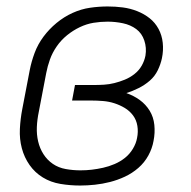

<svg xmlns="http://www.w3.org/2000/svg" viewBox="-20 -562 590 594"><path d="M228 12Q197 12 167 7Q137 2 112.5 -13Q88 -28 71.5 -51.5Q55 -75 47.5 -103.5Q40 -132 41.5 -163Q43 -194 49 -225L72 -345Q77 -371 87 -398Q97 -425 114.5 -448.5Q132 -472 155 -491Q178 -510 204.5 -522Q231 -534 258.5 -538Q286 -542 313 -542Q337 -542 360 -539Q383 -536 404.5 -527.5Q426 -519 443 -505.5Q460 -492 470.5 -472.5Q481 -453 483.5 -429.5Q486 -406 481 -382Q477 -363 468 -344.5Q459 -326 443.5 -312.5Q428 -299 409 -289.5Q390 -280 371 -274Q394 -266 412.5 -252.5Q431 -239 443 -219.5Q455 -200 457.5 -175.5Q460 -151 455 -126Q451 -103 439 -81Q427 -59 408 -42.5Q389 -26 366.5 -15.5Q344 -5 320.5 1Q297 7 273.5 9.5Q250 12 228 12ZM229 -35Q247 -35 264 -37Q281 -39 299 -43Q317 -47 334.5 -54.5Q352 -62 366.5 -73.5Q381 -85 391 -101.5Q401 -118 404 -135Q408 -154 405 -172.5Q402 -191 391.5 -205Q381 -219 366 -228Q351 -237 334 -242.5Q317 -248 298.5 -249.5Q280 -251 261 -251H203L212 -299H270Q286 -299 302 -300Q318 -301 334 -305Q350 -309 366 -315.5Q382 -322 396 -333Q410 -344 418.5 -359Q427 -374 430 -390Q434 -414 426.5 -436.5Q419 -459 401.5 -472Q384 -485 360.5 -490Q337 -495 313 -495Q291 -495 269.5 -491.5Q248 -488 227 -478Q206 -468 187.5 -453Q169 -438 155.5 -418.5Q142 -399 134.5 -378Q127 -357 123 -336L100 -216Q95 -192 94 -169Q93 -146 98 -124.5Q103 -103 114.5 -85Q126 -67 143.5 -55Q161 -43 183.5 -39Q206 -35 229 -35Z"/></svg>

Font: Lode Dark
Style: Italic
Weight: 400
Italic angle: -11°
Monospace: yes
Designer: Belleve Invis
Foundry: Belleve Invis
Version: Version 29.2.0; ttfautohint (v1.8.3)